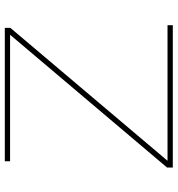

<svg xmlns="http://www.w3.org/2000/svg" viewBox="10 -750 740 800"><g transform="rotate(-90 380.0 -350.0)"><path d="M82 0V-24L647 -692L650 -678H108V-700H664V-677L100 -10V-22H675V0Z"/></g></svg>

Font: Lexend Giga Thin
Style: Regular
Weight: 250
Version: Version 1.007